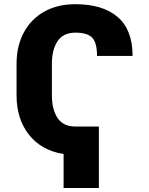

<svg xmlns="http://www.w3.org/2000/svg" viewBox="-20 -742 723 932"><path d="M459.9 -127.8V170.5H288.7V5.7Q181.5 -11.4 120.9 -87.7Q60.4 -164.1 60.4 -278.8V-431.8Q60.4 -518.5 95.2 -583.6Q130 -648.8 194.1 -685.2Q258.2 -721.6 345.9 -721.6Q479 -721.6 551.3 -659.4Q623.6 -597.3 623.6 -470.5H451Q451 -534.4 427.7 -558.9Q404.5 -583.5 345.9 -583.5Q286.9 -583.5 259.4 -542.1Q231.9 -500.7 231.9 -432.9V-278.8Q231.9 -210.9 259.4 -169.4Q286.9 -127.8 345.9 -127.8Z"/></svg>

Font: Inter UI Extra Bold
Style: Regular
Weight: 800
Designer: Rasmus Andersson
Foundry: rsms
Version: 3.2;8d6f07862